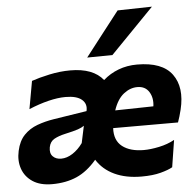

<svg xmlns="http://www.w3.org/2000/svg" viewBox="-55 -832 916 901"><g transform="rotate(-5 403.5 -382.0)"><path d="M154.5 12Q98.5 12 63.2 -11.5Q28 -35 14.8 -73.2Q1.5 -111.5 11.5 -157Q21.5 -203.5 47.5 -230.5Q73.5 -257.5 110.2 -271Q147 -284.5 188.5 -291L345 -315.5Q353 -349 329 -369.5Q305 -390 252.5 -390Q216 -390 172 -379.2Q128 -368.5 79 -348L102.5 -479Q137 -491 187 -501.8Q237 -512.5 285.5 -512.5Q393 -512.5 440 -453.5Q472 -482 512.5 -497.2Q553 -512.5 600 -512.5Q718.5 -512.5 764.5 -449.8Q810.5 -387 785.5 -284Q777.5 -251 768 -225H462.5Q459.5 -167 496.2 -138.5Q533 -110 597.5 -110Q629 -110 669.5 -118.5Q710 -127 742.5 -145L722.5 -18Q702.5 -6.5 665.8 3.2Q629 13 576 13Q502.5 13 448.8 -12.2Q395 -37.5 365.5 -84.5Q321.5 -32.5 270.8 -10.2Q220 12 154.5 12ZM592 -407Q558 -407 527.5 -383Q497 -359 479.5 -307L659.5 -310.5Q665 -350 647.2 -378.5Q629.5 -407 592 -407ZM207.5 -103.5Q234.5 -103.5 261.5 -121Q288.5 -138.5 309.5 -168L326.5 -248Q315.5 -240 297.5 -233.8Q279.5 -227.5 234.5 -217.5Q205 -211 184.2 -199.5Q163.5 -188 158.5 -161.5Q153.5 -133.5 168 -118.5Q182.5 -103.5 207.5 -103.5ZM370 -565.5Q411 -618.5 451 -670Q491 -721.5 531.5 -773.5L693.5 -777Q641 -723 589.8 -670.5Q538.5 -618 489 -567Z"/></g></svg>

Font: Commissioner
Style: Bold Italic
Weight: 700
Italic angle: -12°
Designer: Kostas Bartsokas
Foundry: Kostas Bartsokas
Version: Version 1.000; ttfautohint (v1.8.3)